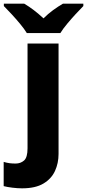

<svg xmlns="http://www.w3.org/2000/svg" viewBox="-78 -786 474 1046"><path d="M42 240Q18 240 -10.5 236.5Q-39 233 -58 228V96Q-41 101 -26.5 103Q-12 105 7 105Q34 105 53 88.5Q72 72 72 22V-549H241V53Q241 103 221.5 145.5Q202 188 158.5 214Q115 240 42 240ZM68 -606Q54 -629 31.5 -656Q9 -683 -14.5 -708.5Q-38 -734 -57 -753V-766H54Q81 -750 106.5 -730.5Q132 -711 159 -686Q184 -711 211.5 -731Q239 -751 265 -766H376V-753Q358 -735 334.5 -709.5Q311 -684 288 -656.5Q265 -629 251 -606Z"/></svg>

Font: Noto Sans ExtraBold
Style: Regular
Weight: 800
Designer: Monotype Design Team
Foundry: Monotype Imaging Inc.
Version: Version 2.007